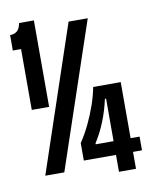

<svg xmlns="http://www.w3.org/2000/svg" viewBox="-83 -755 689 858"><g transform="rotate(-10 262.0 -326.0)"><path d="M51.3 -300V-576H14V-646Q32.7 -646 45.5 -656.2Q58.3 -666.3 62.7 -692.3H130V-300ZM59.7 0 281.7 -660H368.7L146 0ZM241 -36.7V-116Q264.7 -151.3 284 -191.7Q303.3 -232 317.8 -273.8Q332.3 -315.7 339.3 -353.3H464.3V40H387V-292H381.7Q371 -242 351.5 -193Q332 -144 306 -104V-99H505V-36.7Z"/></g></svg>

Font: Bricolage Grotesque 96pt ExtraBold Condensed
Style: Regular
Weight: 800
Width: 3
Version: Version 1.001;gftools[0.9.33.dev8+g029e19f]